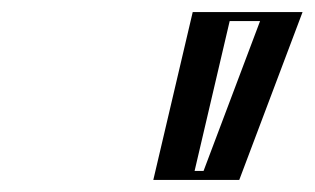

<svg xmlns="http://www.w3.org/2000/svg" viewBox="-20 -880 523 319"><path d="M325.1 -860H457.7L352.5 -581H259.7ZM336.7 -845H437L343.2 -596H278.3ZM336.7 -845 278.3 -596H343.2L437 -845ZM325.1 -860 259.7 -581H352.5L457.7 -860ZM361.6 -845H412.1L318.2 -596H303.3ZM300.2 -860 234.7 -581H377.5L482.7 -860Z"/></svg>

Font: Hussar Outliner
Style: Obl
Weight: 700
Foundry: Cannot Into Space Fonts
Version: Version 0.92